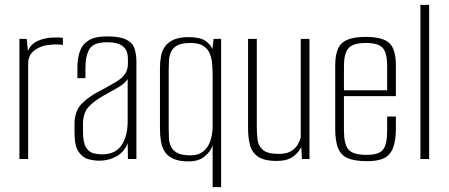

<svg xmlns="http://www.w3.org/2000/svg" viewBox="-20 -655 1848 791"><path d="M60 0V-495H90L95 -445Q108 -475 136.5 -487Q165 -499 193 -500Q219 -502 239 -499V-469Q234 -471 226 -471.5Q218 -472 209 -472Q200 -472 192 -471Q152 -469 124 -449Q96 -429 96 -393V0Z M390 7Q368 7 344.5 1Q321 -5 304 -29.5Q287 -54 287 -106V-145Q287 -198 318 -229Q349 -260 400 -285Q435 -304 458.5 -318Q482 -332 494.5 -349.5Q507 -367 507 -394V-412Q507 -441 494.5 -456Q482 -471 462.5 -476Q443 -481 421 -481Q366 -481 349 -453.5Q332 -426 332 -375V-333H299V-378Q299 -415 309 -443.5Q319 -472 345 -488.5Q371 -505 421 -505Q475 -505 501 -491.5Q527 -478 534.5 -454Q542 -430 542 -401V0H507L506 -65Q492 -29 460 -11Q428 7 390 7ZM400 -19Q455 -19 480.5 -56.5Q506 -94 506 -155V-329Q493 -310 465.5 -294Q438 -278 410 -263Q368 -240 345 -214.5Q322 -189 322 -145V-112Q322 -67 334.5 -47.5Q347 -28 365.5 -23.5Q384 -19 400 -19Z M856 116V-57Q848 -31 823 -10.5Q798 10 757 10Q718 10 694 -1Q670 -12 658.5 -30.5Q647 -49 643 -73.5Q639 -98 639 -125V-374Q639 -399 643 -422Q647 -445 659 -462.5Q671 -480 694.5 -491Q718 -502 757 -502Q805 -502 826.5 -486.5Q848 -471 855 -453L860 -495H891V116ZM765 -15Q796 -15 814.5 -29Q833 -43 842 -63.5Q851 -84 853.5 -103.5Q856 -123 856 -134V-341Q856 -363 854.5 -387Q853 -411 845.5 -431.5Q838 -452 819 -465Q800 -478 765 -478Q730 -478 711.5 -468.5Q693 -459 685 -442Q677 -425 676 -405Q675 -385 675 -364V-127Q675 -106 676 -86Q677 -66 685 -50Q693 -34 711.5 -24.5Q730 -15 765 -15Z M1121 8Q1066 8 1041 -11Q1016 -30 1009 -60.5Q1002 -91 1002 -123V-495H1038V-132Q1038 -106 1041 -80Q1044 -54 1063 -37.5Q1082 -21 1128 -21Q1161 -21 1179.5 -32.5Q1198 -44 1207 -60Q1216 -76 1219 -89V-495H1255V0H1224L1221 -50Q1213 -29 1188.5 -10.5Q1164 8 1121 8Z M1493 9Q1443 9 1414.5 -2.5Q1386 -14 1373.5 -43Q1361 -72 1361 -125V-384Q1361 -453 1389.5 -478Q1418 -503 1487 -503Q1556 -503 1583.5 -478Q1611 -453 1611 -384V-259H1397V-117Q1397 -61 1415.5 -39Q1434 -17 1491 -17Q1541 -17 1558 -38.5Q1575 -60 1575 -117V-175H1611V-126Q1611 -75 1599 -45Q1587 -15 1561.5 -3Q1536 9 1493 9ZM1397 -283H1575V-384Q1575 -434 1558 -456Q1541 -478 1487 -478Q1434 -478 1415.5 -456Q1397 -434 1397 -384Z M1712 0V-635H1748V0Z"/></svg>

Font: Alumni Sans Thin ExtraLight
Style: Regular
Weight: 250
Version: Version 1.018